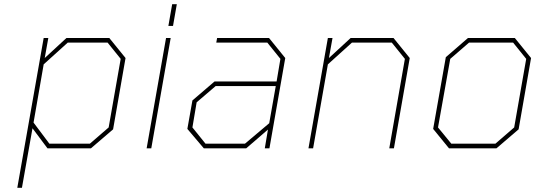

<svg xmlns="http://www.w3.org/2000/svg" viewBox="-20 -703 2542 910"><path d="M62 187 187 -523H209L192 -428L295 -523H498L575 -428L516 -90L411 0H205L134 -95L84 187ZM214 -22H406L495 -99L552 -424L490 -501H301L187 -398L139 -122Z M778 -580 796 -683H818L800 -580ZM675 0 767 -523H789L697 0Z M946 0 868 -92 892 -227 997 -317H1291L1309 -424L1247 -501H1005L1009 -523H1255L1332 -428L1257 0H1235L1250 -89L1147 0ZM954 -22H1141L1256 -119L1287 -295H1002L912 -218L892 -99Z M1442 0 1534 -523H1556L1539 -428L1642 -523H1845L1922 -428L1847 0H1825L1899 -424L1837 -501H1648L1534 -398L1464 0Z M2108 0 2033 -92 2093 -432 2198 -523H2420L2497 -428L2438 -90L2333 0ZM2119 -22H2328L2417 -99L2474 -424L2412 -501H2203L2114 -424L2056 -99Z"/></svg>

Font: Tomorrow Thin
Style: Italic
Weight: 250
Italic angle: -10°
Designer: Tony de Marco, Monica Rizzolli
Foundry: Just in Type
Version: Version 2.002